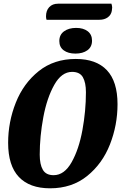

<svg xmlns="http://www.w3.org/2000/svg" viewBox="-20 -999 680 1039"><path d="M616 -435Q616 -322 575 -217.5Q534 -113 451.5 -46.5Q369 20 251 20Q140 20 82 -41.5Q24 -103 24 -226Q24 -339 65.5 -443.5Q107 -548 189.5 -614Q272 -680 390 -680Q501 -680 558.5 -619Q616 -558 616 -435ZM195 -162Q195 -109 212 -80Q229 -51 270 -51Q328 -51 367.5 -121Q407 -191 426 -295Q445 -399 445 -500Q445 -552 428.5 -581Q412 -610 370 -610Q313 -610 273.5 -539.5Q234 -469 214.5 -365Q195 -261 195 -162ZM587 -958Q587 -952 585 -940Q581 -918 563 -905Q545 -892 518 -892H232Q229 -900 229 -910Q229 -942 246.5 -960.5Q264 -979 294 -979H583Q587 -967 587 -958ZM478 -779Q478 -745 453 -727Q428 -709 388 -709Q349 -709 325 -726.5Q301 -744 301 -777Q301 -811 326.5 -829.5Q352 -848 392 -848Q431 -848 454.5 -830Q478 -812 478 -779Z"/></svg>

Font: Sansita
Style: Bold Italic
Weight: 700
Italic angle: -11°
Designer: Pablo Cosgaya
Foundry: Omnibus-Type
Version: Version 1.006